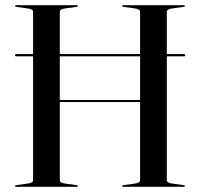

<svg xmlns="http://www.w3.org/2000/svg" viewBox="-20 -720 770 740"><path d="M38 -507Q38 -509 39 -510.2Q40 -511.5 42 -511.5H689.5Q691.5 -511.5 692.8 -510.2Q694 -509 694 -507Q694 -505.5 692.8 -504.2Q691.5 -503 689.5 -503H42Q38 -503 38 -507ZM163 -334.5H562V-326.5H163ZM210.5 -26.5Q210.5 -20.5 215 -17.5Q219.5 -14.5 228 -13L274.5 -6.5Q280 -6 280 -3Q280 -2 278.8 -1Q277.5 0 275.5 0H42.5Q40 0 39 -1Q38 -2 38 -3Q38 -6 43 -6.5L89.5 -13Q99 -14.5 103.2 -17.5Q107.5 -20.5 107.5 -26.5V-673.5Q107.5 -679.5 103.2 -682.5Q99 -685.5 89.5 -687L43 -693.5Q38 -694 38 -697Q38 -698.5 39 -699.2Q40 -700 42.5 -700H275.5Q277.5 -700 278.8 -699.2Q280 -698.5 280 -697Q280 -694 274.5 -693.5L228 -687Q219.5 -685.5 215 -682.5Q210.5 -679.5 210.5 -673.5ZM623 -26.5Q623 -20.5 627.5 -17.5Q632 -14.5 641 -13L687.5 -6.5Q692.5 -6 692.5 -3Q692.5 -2 691.5 -1Q690.5 0 688 0H455Q453 0 451.8 -1Q450.5 -2 450.5 -3Q450.5 -6 456 -6.5L502.5 -13Q511.5 -14.5 515.8 -17.5Q520 -20.5 520 -26.5V-673.5Q520 -679.5 515.8 -682.5Q511.5 -685.5 502.5 -687L456 -693.5Q450.5 -694 450.5 -697Q450.5 -698.5 451.8 -699.2Q453 -700 455 -700H688Q690.5 -700 691.5 -699.2Q692.5 -698.5 692.5 -697Q692.5 -694 687.5 -693.5L641 -687Q632 -685.5 627.5 -682.5Q623 -679.5 623 -673.5Z"/></svg>

Font: Fraunces 120pt
Style: Regular
Weight: 400
Version: Version 1.000;[b76b70a41]